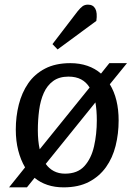

<svg xmlns="http://www.w3.org/2000/svg" viewBox="-20 -793 579 827"><path d="M19 14 88 -72Q69 -104 58.5 -145Q48 -186 48 -235Q48 -291 61 -342.5Q74 -394 101.5 -434Q129 -474 174 -497.5Q219 -521 283 -521Q323 -521 356.5 -509.5Q390 -498 415 -476L451 -521H527L453 -430Q472 -399 481.5 -360Q491 -321 491 -274Q491 -217 478 -165Q465 -113 436.5 -73Q408 -33 363 -9.5Q318 14 254 14Q216 14 184.5 3.5Q153 -7 129 -27L96 14ZM260 -45Q314 -45 343.5 -77.5Q373 -110 385 -162.5Q397 -215 397 -275Q397 -296 395.5 -315.5Q394 -335 391 -352L177 -87Q191 -67 212 -56Q233 -45 260 -45ZM151 -150 366 -416Q352 -439 329.5 -451Q307 -463 275 -463Q235 -463 209 -444Q183 -425 168.5 -392.5Q154 -360 148.5 -318Q143 -276 143 -231Q143 -209 145 -188.5Q147 -168 151 -150ZM314 -744Q326 -759 335.5 -766Q345 -773 359 -773Q381 -773 390.5 -755.5Q400 -738 395 -703L228 -580L206 -603Z"/></svg>

Font: Literata
Style: Italic
Weight: 400
Italic angle: -2°
Designer: Latin by Veronika Burian and Jose Scaglione. Greek by Irene Vlachou. Cyrillic by Vera Evstafieva
Foundry: TypeTogether
Version: Version 3.103;gftools[0.9.29]